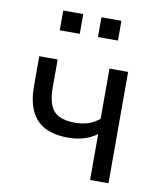

<svg xmlns="http://www.w3.org/2000/svg" viewBox="-80 -767 695 832"><g transform="rotate(10 267.5 -351.5)"><path d="M373 0V-202Q347 -183 315 -173.5Q283 -164 248 -164Q184 -164 143 -186Q102 -208 82.5 -251.5Q63 -295 63 -359V-490H144V-365Q144 -320 155.5 -290.5Q167 -261 193.5 -247Q220 -233 264 -233Q297 -233 323 -241.5Q349 -250 372 -269V-490H454V0ZM299 -616V-703H387V-616ZM131 -616V-703H219V-616Z"/></g></svg>

Font: Nunito Sans 10pt SemiCondensed
Style: Regular
Weight: 400
Width: 4
Designer: Vernon Adams
Foundry: Vernon Adams
Version: Version 3.101;gftools[0.9.27]